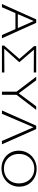

<svg xmlns="http://www.w3.org/2000/svg" viewBox="1017 -1525 514 2588"><g transform="rotate(90 1274.0 -231.0)"><path d="M34 0 241 -462H288L496 0H452L256 -446H271L78 0ZM135 -182 147 -214H376L391 -182Z M595 0 594 -29 788 -252V-219L601 -434L602 -462H957V-429L639 -431L638 -445L819 -234L627 -20L626 -31L957 -33V0Z M1218 -194 1014 -462H1062L1247 -215H1229L1413 -462H1461L1256 -194ZM1216 0V-207H1258V0Z M1469 0 1674 -462H1720L1925 0H1880L1688 -443H1703L1514 0Z M2249 6Q2180 6 2126 -25Q2072 -56 2041.5 -108.5Q2011 -161 2011 -227Q2011 -295 2043 -349.5Q2075 -404 2131 -436Q2187 -468 2257 -468Q2325 -468 2379.5 -437Q2434 -406 2465 -353.5Q2496 -301 2496 -233Q2496 -164 2463.5 -110Q2431 -56 2375 -25Q2319 6 2249 6ZM2252 -27Q2310 -27 2355 -52.5Q2400 -78 2426 -124Q2452 -170 2452 -229Q2452 -289 2426.5 -336Q2401 -383 2356 -409.5Q2311 -436 2253 -436Q2197 -436 2152 -409.5Q2107 -383 2081 -337Q2055 -291 2055 -230Q2055 -171 2080.5 -125Q2106 -79 2150.5 -53Q2195 -27 2252 -27Z"/></g></svg>

Font: Ysabeau SC ExtraLight
Style: Regular
Weight: 250
Designer: Christian Thalmann (Catharsis Fonts)
Version: Version 2.001;gftools[0.9.30]; featfreeze: smcp